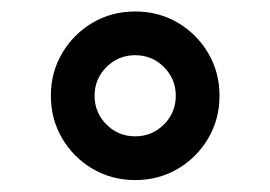

<svg xmlns="http://www.w3.org/2000/svg" viewBox="-20 -397 462 328"><path d="M66.9 -233.4Q66.9 -273.4 86.2 -306.2Q105.5 -338.9 138.2 -358.2Q170.9 -377.4 210.9 -377.4Q251 -377.4 283.7 -358.2Q316.4 -338.9 335.7 -306.2Q355 -273.4 355 -233.4Q355 -193.4 335.7 -160.6Q316.4 -127.9 283.7 -108.6Q251 -89.4 210.9 -89.4Q170.9 -89.4 138.2 -108.6Q105.5 -127.9 86.2 -160.6Q66.9 -193.4 66.9 -233.4ZM141.6 -233.4Q141.6 -204.6 161.9 -184.3Q182.1 -164.1 210.9 -164.1Q239.7 -164.1 260 -184.3Q280.3 -204.6 280.3 -233.4Q280.3 -262.2 260 -282.5Q239.7 -302.7 210.9 -302.7Q182.1 -302.7 161.9 -282.5Q141.6 -262.2 141.6 -233.4Z"/></svg>

Font: Vazirmatn RD UI
Style: Regular
Weight: 400
Designer: Saber Rastikerdar
Foundry: Saber Rastikerdar
Version: Version 33.003